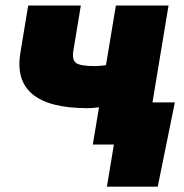

<svg xmlns="http://www.w3.org/2000/svg" viewBox="-20 -536 684 712"><path d="M305.7 -134.8Q21 -134.8 55.7 -340.8L84.5 -515.6H279.8L252.4 -350.6Q246.1 -314 262 -302.5Q277.8 -291 331.5 -291Q350.6 -291 373 -294.4L409.7 -515.6H605L519.5 0H324.2L347.2 -138.2Q321.8 -134.8 305.7 -134.8ZM376.5 156.2 402.3 0H355.5L381.3 -156.2H628.4L564.9 156.2Z"/></svg>

Font: Inter Display Black
Style: Italic
Weight: 900
Italic angle: -9.39999°
Designer: Rasmus Andersson
Foundry: rsms
Version: Version 4.000;git-a52131595